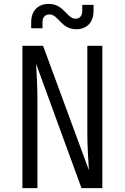

<svg xmlns="http://www.w3.org/2000/svg" viewBox="-20 -965 640 985"><path d="M371 -815C425 -815 460 -850 460 -909V-940H402V-909C402 -883 388 -869 368 -869C322 -869 309 -945 230 -945C175 -945 140 -910 140 -851V-820H198V-851C198 -877 212 -891 234 -891C280 -891 293 -815 371 -815ZM95 0H172V-450C172 -517 168 -597 165 -638L398 0H505V-730H428V-280C428 -222 433 -138 436 -92L201 -730H95Z"/></svg>

Font: JetBrains Mono Light
Style: Regular
Weight: 336
Monospace: yes
Designer: Philipp Nurullin, Konstantin Bulenkov
Foundry: JetBrains
Version: Version 2.305